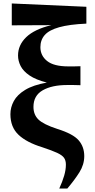

<svg xmlns="http://www.w3.org/2000/svg" viewBox="-20 -854 545 1107"><path d="M321.8 232.9Q339.8 193.4 349.9 159.2Q359.9 125 359.9 95.2Q359.9 71.3 349.4 56.2Q338.9 41 309.6 27.3Q280.3 13.7 224.1 -4.9Q133.3 -32.7 86.7 -76.9Q40 -121.1 40 -195.8Q40 -235.4 59.8 -271.7Q79.6 -308.1 125.5 -335.9Q171.4 -363.8 250 -377.9Q187 -394 150.6 -418.7Q114.3 -443.4 99.1 -473.1Q84 -502.9 84 -534.2Q84 -594.2 131.3 -639.9Q178.7 -685.5 275.9 -709L47.9 -708V-834L478 -814.9V-717.8Q379.4 -713.4 321.3 -697Q263.2 -680.7 238 -652.1Q212.9 -623.5 212.9 -582Q212.9 -533.2 251.7 -502.2Q290.5 -471.2 374 -471.2Q387.7 -471.2 407.2 -471.2Q426.8 -471.2 443.8 -472.2V-362.8Q425.8 -363.8 403.6 -363.8Q381.3 -363.8 367.2 -363.8Q279.3 -363.8 226.1 -333.3Q172.9 -302.7 172.9 -237.8Q172.9 -192.9 201.7 -164.8Q230.5 -136.7 310.1 -110.8Q400.9 -82.5 433.3 -45.2Q465.8 -7.8 465.8 45.9Q465.8 94.7 438 139.2Q410.2 183.6 368.2 232.9Z"/></svg>

Font: Source Han Serif TW Heavy
Style: Regular
Weight: 900
Designer: Ryoko NISHIZUKA Ë•øÂ°öÊ∂ºÂ≠ê (kana & ideographs); Frank Grie√ühammer (Latin, Greek & Cyrillic); Wenlong ZHANG Âº†ÊñáÈæô 
Foundry: Adobe
Version: Version 2.003;hotconv 1.1.1;makeotfexe 2.6.0